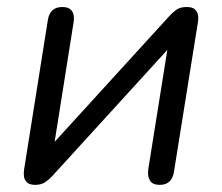

<svg xmlns="http://www.w3.org/2000/svg" viewBox="-20 -513 624 540"><path d="M78.9 6.9Q63 6.9 55.7 -0.2Q48.4 -7.4 47.3 -17.5Q46.3 -27.6 47.8 -36.5L114.7 -457.3Q120.5 -493.3 155.5 -493.3Q174.9 -493.3 182.6 -481.6Q190.4 -470 187 -450.5L127.8 -77.1H99.9L456.9 -468.5Q464.7 -477.3 475.7 -485.3Q486.6 -493.3 505 -493.3Q520.4 -493.3 527.7 -487.1Q535 -480.8 536.8 -471Q538.5 -461.1 536.6 -450.3L469.2 -29.5Q463.4 6.9 429.4 6.9Q409.5 6.9 402 -4.7Q394.5 -16.4 396.9 -36.3L456.5 -409.7H484.4L127.4 -18.3Q119.6 -9.5 108.2 -1.3Q96.8 6.9 78.9 6.9Z"/></svg>

Font: Nunito Variable Extra Light
Style: Italic
Weight: 200
Italic angle: -9°
Designer: Vernon Adams
Foundry: Vernon Adams
Version: Version 3.602